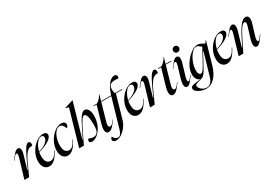

<svg xmlns="http://www.w3.org/2000/svg" viewBox="44 -1914 4627 3259"><g transform="rotate(-30 2358.0 -284.5)"><path d="M122 -429Q122 -456 104 -456Q89 -456 72 -437Q55 -418 21 -370H12Q64 -443 100 -481.5Q136 -520 170 -520Q190 -520 203 -504Q216 -488 216 -455Q216 -422 202 -376L126 -120H135L181 -223Q235 -342 269 -405Q303 -468 327.5 -494Q352 -520 376 -520Q393 -520 403 -507Q413 -494 413 -472Q413 -452 408 -439Q362 -439 329 -420Q296 -401 264 -354Q232 -307 192 -218L93 0H1L114 -383Q122 -410 122 -429Z M663 -520Q699 -520 717 -504.5Q735 -489 735 -465Q735 -417 663.5 -368.5Q592 -320 455 -281Q448 -237 448 -203Q448 -128 475.5 -92.5Q503 -57 551 -57Q589 -57 622 -87Q655 -117 690 -187H698Q651 -90 599 -39Q547 12 486 12Q428 12 392.5 -32Q357 -76 357 -155Q357 -245 403 -329.5Q449 -414 520.5 -467Q592 -520 663 -520ZM659 -454Q659 -476 647 -487Q635 -498 614 -498Q583 -498 551 -470Q519 -442 494.5 -395Q470 -348 458 -292Q560 -322 609.5 -365.5Q659 -409 659 -454Z M1019 -520Q1057 -520 1076.5 -503Q1096 -486 1096 -459Q1096 -439 1085.5 -423Q1075 -407 1062 -399Q1049 -442 1025.5 -468Q1002 -494 972 -494Q931 -494 894 -453Q857 -412 835 -344.5Q813 -277 813 -203Q813 -129 840.5 -93Q868 -57 914 -57Q950 -57 983 -87Q1016 -117 1051 -187H1059Q964 12 849 12Q792 12 757 -32Q722 -76 722 -155Q722 -244 767 -329Q812 -414 881.5 -467Q951 -520 1019 -520Z M1272 -690 1213 -707V-712L1384 -765H1385L1194 -102H1202L1261 -223Q1313 -330 1347 -391Q1381 -452 1413 -486Q1445 -520 1477 -520Q1516 -520 1543 -476.5Q1570 -433 1570 -357Q1570 -251 1531 -166.5Q1492 -82 1434 -35Q1376 12 1322 12Q1297 12 1285 1.5Q1273 -9 1273 -26Q1273 -46 1290 -67Q1308 -57 1334.5 -50Q1361 -43 1385 -43Q1436 -43 1463 -83Q1490 -123 1490 -225Q1490 -331 1473 -387.5Q1456 -444 1427 -444Q1400 -444 1366 -393.5Q1332 -343 1270 -216L1166 0H1074Z M1702 -496H1647V-508H1717Q1749 -528 1778 -559Q1807 -590 1825 -626H1830L1796 -508H1905V-496H1793L1696 -159Q1686 -125 1686 -102Q1686 -79 1695 -68.5Q1704 -58 1719 -58Q1737 -58 1756.5 -76Q1776 -94 1807 -138H1816Q1767 -68 1727.5 -28Q1688 12 1648 12Q1623 12 1606.5 -7.5Q1590 -27 1590 -69Q1590 -107 1606 -164Z M1651 105Q1666 133 1688.5 152Q1711 171 1741 171Q1770 171 1791 145Q1812 119 1833 45L1989 -496H1888V-508H1993Q2018 -592 2053.5 -652Q2089 -712 2128.5 -742.5Q2168 -773 2205 -773Q2228 -773 2241 -761Q2254 -749 2254 -730Q2254 -714 2244 -696Q2206 -700 2183 -700Q2113 -700 2083.5 -673.5Q2054 -647 2054 -592Q2054 -565 2065 -508H2205V-496H2080L1951 -46Q1933 16 1890.5 73Q1848 130 1794 165Q1740 200 1689 200Q1657 200 1640 186.5Q1623 173 1623 152Q1623 125 1651 105Z M2407 -520Q2443 -520 2461 -504.5Q2479 -489 2479 -465Q2479 -417 2407.5 -368.5Q2336 -320 2199 -281Q2192 -237 2192 -203Q2192 -128 2219.5 -92.5Q2247 -57 2295 -57Q2333 -57 2366 -87Q2399 -117 2434 -187H2442Q2395 -90 2343 -39Q2291 12 2230 12Q2172 12 2136.5 -32Q2101 -76 2101 -155Q2101 -245 2147 -329.5Q2193 -414 2264.5 -467Q2336 -520 2407 -520ZM2403 -454Q2403 -476 2391 -487Q2379 -498 2358 -498Q2327 -498 2295 -470Q2263 -442 2238.5 -395Q2214 -348 2202 -292Q2304 -322 2353.5 -365.5Q2403 -409 2403 -454Z M2583 -429Q2583 -456 2565 -456Q2550 -456 2533 -437Q2516 -418 2482 -370H2473Q2525 -443 2561 -481.5Q2597 -520 2631 -520Q2651 -520 2664 -504Q2677 -488 2677 -455Q2677 -422 2663 -376L2587 -120H2596L2642 -223Q2696 -342 2730 -405Q2764 -468 2788.5 -494Q2813 -520 2837 -520Q2854 -520 2864 -507Q2874 -494 2874 -472Q2874 -452 2869 -439Q2823 -439 2790 -420Q2757 -401 2725 -354Q2693 -307 2653 -218L2554 0H2462L2575 -383Q2583 -410 2583 -429Z M2966 -496H2911V-508H2981Q3013 -528 3042 -559Q3071 -590 3089 -626H3094L3060 -508H3169V-496H3057L2960 -159Q2950 -125 2950 -102Q2950 -79 2959 -68.5Q2968 -58 2983 -58Q3001 -58 3020.5 -76Q3040 -94 3071 -138H3080Q3031 -68 2991.5 -28Q2952 12 2912 12Q2887 12 2870.5 -7.5Q2854 -27 2854 -69Q2854 -107 2870 -164Z M3280 -520Q3301 -520 3314 -504Q3327 -488 3327 -455Q3327 -421 3313 -376L3247 -157Q3234 -112 3234 -89Q3234 -58 3254 -58Q3267 -58 3282.5 -75.5Q3298 -93 3330 -138H3339Q3290 -67 3254 -27.5Q3218 12 3185 12Q3165 12 3152 -5Q3139 -22 3139 -58Q3139 -98 3156 -156L3223 -383Q3231 -410 3231 -429Q3231 -456 3214 -456Q3198 -456 3180.5 -436.5Q3163 -417 3131 -370H3122Q3174 -443 3210 -481.5Q3246 -520 3280 -520ZM3281 -634Q3281 -660 3298 -676.5Q3315 -693 3341 -693Q3366 -693 3382 -677Q3398 -661 3398 -636Q3398 -610 3380.5 -593.5Q3363 -577 3336 -577Q3312 -577 3296.5 -593Q3281 -609 3281 -634Z M3468 191Q3513 191 3547 158Q3581 125 3603 49L3725 -371H3716L3666 -278L3640 -228Q3584 -123 3556.5 -77Q3529 -31 3500 -7Q3484 6 3464 13Q3444 20 3409 29Q3367 39 3347 49Q3327 59 3327 82Q3327 104 3347.5 130Q3368 156 3400.5 173.5Q3433 191 3468 191ZM3382 20Q3423 16 3438 12V9Q3404 1 3380.5 -36Q3357 -73 3357 -129Q3357 -215 3411.5 -306.5Q3466 -398 3544.5 -459Q3623 -520 3688 -520Q3717 -520 3741 -509.5Q3765 -499 3819 -470L3852 -518H3857L3734 -90Q3692 55 3617.5 129.5Q3543 204 3450 204Q3405 204 3356.5 187.5Q3308 171 3275.5 143.5Q3243 116 3243 85Q3243 51 3280 38.5Q3317 26 3382 20ZM3499 -64Q3517 -64 3536.5 -85.5Q3556 -107 3582.5 -151.5Q3609 -196 3656 -283L3745 -449Q3716 -476 3696.5 -489Q3677 -502 3654 -502Q3611 -502 3563 -448.5Q3515 -395 3482.5 -313.5Q3450 -232 3450 -153Q3450 -107 3464.5 -85.5Q3479 -64 3499 -64Z M4145 -520Q4181 -520 4199 -504.5Q4217 -489 4217 -465Q4217 -417 4145.5 -368.5Q4074 -320 3937 -281Q3930 -237 3930 -203Q3930 -128 3957.5 -92.5Q3985 -57 4033 -57Q4071 -57 4104 -87Q4137 -117 4172 -187H4180Q4133 -90 4081 -39Q4029 12 3968 12Q3910 12 3874.5 -32Q3839 -76 3839 -155Q3839 -245 3885 -329.5Q3931 -414 4002.5 -467Q4074 -520 4145 -520ZM4141 -454Q4141 -476 4129 -487Q4117 -498 4096 -498Q4065 -498 4033 -470Q4001 -442 3976.5 -395Q3952 -348 3940 -292Q4042 -322 4091.5 -365.5Q4141 -409 4141 -454Z M4321 -429Q4321 -456 4303 -456Q4288 -456 4271 -437Q4254 -418 4220 -370H4211Q4263 -443 4299 -481.5Q4335 -520 4369 -520Q4389 -520 4402 -504Q4415 -488 4415 -455Q4415 -422 4401 -376L4320 -102H4328L4388 -223Q4460 -369 4518 -444.5Q4576 -520 4630 -520Q4657 -520 4674 -501.5Q4691 -483 4691 -445Q4691 -410 4675 -359L4613 -157Q4600 -117 4600 -89Q4600 -73 4605.5 -65.5Q4611 -58 4619 -58Q4633 -58 4647 -73.5Q4661 -89 4696 -138H4705Q4656 -67 4620 -27.5Q4584 12 4551 12Q4531 12 4517.5 -5.5Q4504 -23 4504 -59Q4504 -97 4521 -154L4587 -369Q4596 -399 4596 -417Q4596 -451 4569 -451Q4539 -451 4500 -397.5Q4461 -344 4398 -216L4291 0H4200L4313 -383Q4321 -410 4321 -429Z"/></g></svg>

Font: Nyght Serif Italic
Style: Regular
Weight: 400
Italic angle: -16°
Designer: Maksym Kobuzan
Version: Version 0.410